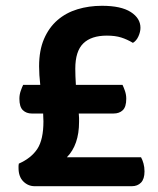

<svg xmlns="http://www.w3.org/2000/svg" viewBox="-20 -643 544 663"><path d="M130 -224Q130 -230 129.5 -236.5Q129 -243 129 -251H90Q71 -251 59 -262.5Q47 -274 47 -302Q47 -316 51.5 -329Q56 -342 60 -350H119Q117 -367 116 -383.5Q115 -400 115 -414Q115 -469 132 -508.5Q149 -548 178.5 -573.5Q208 -599 247.5 -611Q287 -623 332 -623Q398 -623 431.5 -601.5Q465 -580 465 -547Q465 -533 458 -517.5Q451 -502 439 -495Q419 -507 398.5 -513.5Q378 -520 349 -520Q295 -520 267.5 -493Q240 -466 240 -406Q240 -394 240.5 -380Q241 -366 242 -350H403Q407 -342 411.5 -329Q416 -316 416 -302Q416 -274 404 -262.5Q392 -251 372 -251H252Q253 -243 253 -235.5Q253 -228 253 -222Q253 -143 211 -100H467Q472 -91 475.5 -78.5Q479 -66 479 -51Q479 -25 467 -12.5Q455 0 435 0H100Q77 0 60.5 -16.5Q44 -33 44 -63Q44 -68 44 -70.5Q44 -73 45 -78Q88 -97 109 -129Q130 -161 130 -224Z"/></svg>

Font: Baloo Paaji 2 SemiBold
Style: Regular
Weight: 600
Designer: Shuchita Grover, Noopur Datye and Ek Type
Foundry: Ek Type
Version: Version 1.640;hotconv 1.0.111;makeotfexe 2.5.65597; ttfautoh